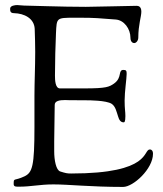

<svg xmlns="http://www.w3.org/2000/svg" viewBox="-20 -733 644 758"><path d="M20 -699C20 -690 20 -681 36 -681C75 -680 115 -661 117 -619C118 -587 119 -557 119 -528C119 -466 116 -410 116 -355V-231C116 -78 108 -52 77 -37C35 -17 34 -33 34 -6C34 5 45 4 55 4C104 4 136 -5 191 -5C252 -5 338 5 466 5C506 5 584 -66 584 -126C584 -138 578 -143 572 -143C543 -143 580 -48 261 -48C246 -48 240 -49 218 -56C201 -61 194 -102 194 -135V-175C194 -231 196 -262 196 -319C196 -335 216 -338 237 -338C248 -338 238 -337 325 -337C329 -337 400 -337 421 -323C436 -313 440 -292 446 -274C450 -260 456 -250 468 -250C471 -250 475 -251 475 -275C475 -294 472 -302 472 -336C472 -371 480 -423 480 -441C480 -453 479 -457 467 -457C457 -457 455 -450 453 -440C451 -429 447 -415 430 -403C411 -390 400 -384 314 -384H283H241H216C198 -385 197 -417 197 -435C197 -481 199 -566 201 -602C204 -662 202 -663 272 -663H298C353 -663 372 -661 436 -656C470 -654 495 -619 495 -584C495 -570 502 -563 510 -563C518 -563 526 -573 526 -585C526 -635 538 -667 538 -687C538 -708 526 -710 519 -710C489 -710 359 -706 319 -706C220 -706 99 -711 75 -711C65 -711 56 -713 48 -713C40 -713 20 -711 20 -699Z"/></svg>

Font: OFL Sorts Mill Goudy
Style: Regular
Weight: 500
Version: Version 003.000